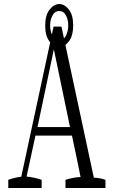

<svg xmlns="http://www.w3.org/2000/svg" viewBox="-20 -942 563 952"><path d="M304.7 -50.3Q341.8 -62.5 379.4 -64.5Q357.9 -171.9 336.9 -269.5Q336.9 -269.5 155.8 -269.5Q134.3 -172.9 111.8 -66.4Q149.9 -63 186.5 -50.3Q186.5 -35.2 186.5 -9.8Q186.5 -9.8 21 -9.8Q21 -35.2 21 -50.3Q53.2 -62.5 85.4 -65.4Q167 -442.9 245.6 -810.1Q245.6 -810.1 284.7 -810.1Q363.8 -440.4 445.3 -61Q474.1 -60.5 502.9 -50.3Q502.9 -35.2 502.9 -9.8Q502.9 -9.8 304.7 -9.8Q304.7 -35.2 304.7 -50.3ZM327.1 -312 247.1 -697.3 166 -312ZM307.6 -766.1Q318.4 -789.1 318.4 -815.9Q318.4 -842.8 307.6 -864.3Q296.4 -887.2 273.9 -887.2Q251.5 -887.2 239.7 -864.3Q228.5 -842.8 228.5 -815.9Q228.5 -789.1 239.3 -766.1Q251.5 -741.7 273.4 -741.7Q295.4 -741.7 307.6 -766.1ZM321.5 -736.8Q300.3 -709 273.4 -709Q246.6 -709 225.3 -736.6Q204.1 -764.2 204.1 -815.2Q204.1 -866.2 225.6 -894Q247.1 -921.9 273.7 -921.9Q300.3 -921.9 321.5 -894.8Q342.8 -867.7 342.8 -816.2Q342.8 -764.6 321.5 -736.8Z"/></svg>

Font: Scarab Serif
Style: Light
Weight: 300
Designer: John Roberts
Foundry: Scarab
Version: 1.0